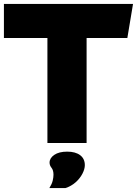

<svg xmlns="http://www.w3.org/2000/svg" viewBox="-36 -730 699 980"><path d="M643 -710 614 -536H406V0H206V-536H-16V-710ZM216 230Q229 209 233 192Q237 175 237 162Q237 139 227 126.5Q217 114 217 100Q217 77 241 60.5Q265 44 307 44Q349 44 373 62Q397 80 397 113Q397 133 384.5 157Q372 181 350 200.5Q328 220 298 230Z"/></svg>

Font: Livvic Black
Style: Regular
Weight: 900
Designer: Jacques Le Bailly, Baron von Fonthausen
Version: Version 1.001; ttfautohint (v1.8.2)